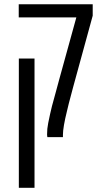

<svg xmlns="http://www.w3.org/2000/svg" viewBox="-20 -650 490 910"><path d="M204.6 0Q204.6 -1 203.9 -3.7Q203.1 -6.3 203.1 -11.7Q203.1 -26.9 204.3 -39.6Q205.6 -52.2 208.5 -66.9Q217.8 -113.3 226.3 -147Q234.9 -180.7 243.7 -210.7Q252.4 -240.7 261.2 -275.4L341.8 -567.4H68.8V-629.9H419.4V-575.7L326.7 -237.3Q320.8 -215.3 315.7 -195.8Q310.5 -176.3 305.9 -158.7Q301.3 -141.1 297.9 -125.5Q293 -106 289.3 -88.9Q285.6 -71.8 283.2 -57.6Q280.8 -43.5 279.5 -31.7Q278.3 -20 278.3 -11.2V0ZM69.3 240.2V-372.6H143.6V240.2Z"/></svg>

Font: Open Sans Condensed
Style: Regular
Weight: 400
Width: 3
Designer: Monotype Design Team
Foundry: Monotype Imaging Inc.
Version: Version 3.000